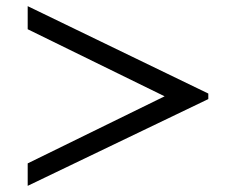

<svg xmlns="http://www.w3.org/2000/svg" viewBox="-20 -573 751 624"><path d="M657 -251 70 31V-42L515 -260L70 -478V-553L657 -269Z"/></svg>

Font: STIX Two Text Medium
Style: Regular
Weight: 500
Designer: Ross Mills, John Hudson & Paul Hanslow, Tiro Typeworks Ltd; with prior portions MicroPress Inc., and Coen Hoffman.
Foundry: Tiro Typeworks Ltd
Version: Version 2.13 b171